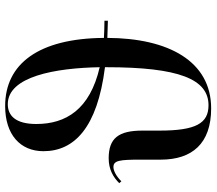

<svg xmlns="http://www.w3.org/2000/svg" viewBox="-66 -744 820 727"><g transform="rotate(-90 343.5 -380.0)"><path d="M297 10C476 10 563 -152 564 -383C585 -382 606 -382 629 -381V-394C606 -394 584 -395 564 -396C562 -643 466 -770 306 -770C198 -770 135 -713 135 -625C135 -509 223 -421 453 -392C453 -391 453 -389 453 -387C453 -112 408 0 309 0C241 0 213 -47 213 -185V-250C213 -341 184 -378 108 -378C65 -378 36 -360 14 -338L21 -330C43 -352 63 -360 75 -360C100 -360 103 -336 103 -257V-181C103 -62 164 10 297 10ZM238 -652C238 -731 270 -760 313 -760C418 -760 450 -580 453 -412C293 -449 238 -540 238 -652Z"/></g></svg>

Font: Noto Serif Display Medium
Style: Regular
Weight: 500
Designer: Monotype Design Team
Foundry: Monotype Imaging Inc.
Version: Version 2.009